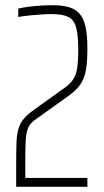

<svg xmlns="http://www.w3.org/2000/svg" viewBox="-20 -716 397 736"><path d="M42 0V-71Q42 -128 43 -163.5Q44 -199 50.5 -221.5Q57 -244 71 -260.5Q85 -277 110 -295L230 -381Q252 -397 262.5 -415Q273 -433 276.5 -459Q280 -485 280 -523Q280 -580 272 -610Q264 -640 242 -651Q220 -662 177 -662Q160 -662 139 -660.5Q118 -659 95.5 -657Q73 -655 50 -651V-683Q66 -687 88 -690Q110 -693 135 -694.5Q160 -696 183 -696Q217 -696 242.5 -689Q268 -682 284 -664.5Q300 -647 307.5 -615Q315 -583 315 -532Q315 -481 309.5 -448.5Q304 -416 288.5 -393Q273 -370 242 -348L112 -255Q94 -242 87 -223.5Q80 -205 78.5 -177Q77 -149 77 -107V-34H315V0Z"/></svg>

Font: Saira ExtraCondensed Thin
Style: Regular
Weight: 250
Width: 2
Designer: Hector Gatti with collaboration of the Omnibus-Type team
Foundry: Omnibus-Type
Version: Version 1.101